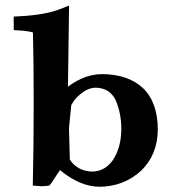

<svg xmlns="http://www.w3.org/2000/svg" viewBox="-20 -675 628 704"><path d="M48.7 -563.5C72.1 -562.1 89.4 -559.6 100.8 -555.9C102.6 -490 103.5 -402.9 103.5 -294.5C103.5 -186.1 102.4 -86.1 100.2 5.5L133.1 7.8H133.8C139.5 7.8 148.4 7 160.5 5.7L166.2 -1C169.1 -4.4 174.3 -12.1 181.9 -24.2C189.5 -36.3 195.5 -45.4 200 -51.3C248.6 -11.2 296.5 9.2 343.6 9.8C403.7 9.5 454.8 -10 497 -48.8C537.6 -87.5 558.1 -137.9 558.6 -199.9C558.4 -266.6 540.3 -317.3 504.2 -352C468 -385.7 418.2 -402.8 354.9 -403.3C328.1 -403.2 302.5 -397.5 278 -386.3C257.6 -376.6 241.4 -366.8 229.1 -356.9L233.3 -654.7L200.8 -641.8C164.7 -627.4 114 -618.5 48.9 -615.2L30.3 -614.3V-564.5ZM392.7 -86.4C373.6 -60.3 349.3 -46.8 319.8 -45.9C301.6 -46.1 285.3 -49.9 271.2 -57.4C258.1 -65 249 -72.3 243.8 -79.5L236.1 -89.9L232.9 -205.4L241.4 -290.1L251.4 -305.8C258.4 -315.9 270 -326.7 286.1 -338.4C300 -347.9 314.6 -353 330 -353.5C347.6 -353.3 363 -349.1 376.1 -341C388.6 -332.3 398.2 -320.8 404.8 -306.3C418 -274.6 424.7 -240.2 424.9 -203.1C424.7 -155.9 414 -117 392.7 -86.4Z"/></svg>

Font: Bentham
Style: Bold
Weight: 700
Version: Version 002.001